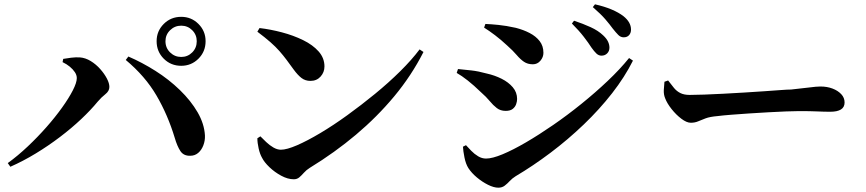

<svg xmlns="http://www.w3.org/2000/svg" viewBox="-20 -834 4015 890"><path d="M820 -529Q772 -529 739 -562Q706 -595 706 -643Q706 -690 739 -723Q772 -756 820 -756Q867 -756 900 -723Q933 -690 933 -643Q933 -595 900 -562Q867 -529 820 -529ZM16 -78Q63 -112 109 -155.5Q155 -199 195.5 -245Q236 -291 267.5 -335Q299 -379 317.5 -415Q336 -451 336 -472Q336 -486 327 -499.5Q318 -513 303.5 -525Q289 -537 270 -546L273 -561Q289 -564 310 -566.5Q331 -569 350 -568Q376 -566 400.5 -551Q425 -536 444.5 -514Q464 -492 475.5 -470Q487 -448 487 -431Q487 -412 468.5 -397.5Q450 -383 433 -363Q401 -324 356.5 -282Q312 -240 258 -199Q204 -158 145.5 -122.5Q87 -87 28 -61ZM862 -112Q831 -111 816 -134Q801 -157 790 -195Q758 -301 705.5 -391Q653 -481 563 -556L575 -572Q638 -545 700.5 -505.5Q763 -466 814 -416.5Q865 -367 896 -313.5Q927 -260 930 -206Q931 -182 922.5 -160Q914 -138 898.5 -125Q883 -112 862 -112ZM820 -570Q850 -570 871 -591Q892 -612 892 -643Q892 -673 871 -694Q850 -715 820 -715Q790 -715 768.5 -694Q747 -673 747 -643Q747 -612 768.5 -591Q790 -570 820 -570Z M1342 -3Q1314 -3 1283.5 -19.5Q1253 -36 1229 -59Q1205 -82 1195 -102Q1185 -119 1179 -145.5Q1173 -172 1173 -193L1187 -202Q1199 -190 1214 -175.5Q1229 -161 1247 -150.5Q1265 -140 1282 -140Q1309 -140 1356.5 -160.5Q1404 -181 1464.5 -217Q1525 -253 1590 -300Q1655 -347 1718.5 -399Q1782 -451 1835.5 -504Q1889 -557 1925 -605L1943 -593Q1887 -483 1807.5 -387.5Q1728 -292 1630 -209.5Q1532 -127 1416 -56Q1400 -46 1389 -33.5Q1378 -21 1367.5 -12Q1357 -3 1342 -3ZM1419 -459Q1395 -459 1377.5 -472.5Q1360 -486 1341 -512Q1323 -537 1308 -557Q1293 -577 1275.5 -597Q1258 -617 1233.5 -638.5Q1209 -660 1173 -687L1183 -704Q1234 -698 1287 -684Q1340 -670 1385 -648Q1430 -626 1457 -595.5Q1484 -565 1484 -526Q1484 -499 1466 -479Q1448 -459 1419 -459Z M2768 -576Q2755 -576 2744.5 -586Q2734 -596 2722 -613Q2708 -635 2686 -663.5Q2664 -692 2631 -725L2641 -738Q2683 -724 2718 -708Q2753 -692 2776 -670Q2792 -655 2798.5 -641Q2805 -627 2805 -613Q2805 -597 2794.5 -586.5Q2784 -576 2768 -576ZM2290 36Q2269 36 2242 22.5Q2215 9 2190.5 -11.5Q2166 -32 2151 -55Q2139 -74 2133 -104Q2127 -134 2126 -154L2140 -161Q2150 -150 2164.5 -135Q2179 -120 2196.5 -109.5Q2214 -99 2233 -99Q2262 -99 2310 -119Q2358 -139 2418 -174Q2478 -209 2544 -254.5Q2610 -300 2675 -352.5Q2740 -405 2797 -459Q2854 -513 2896 -565L2914 -553Q2876 -477 2817.5 -402Q2759 -327 2686 -257Q2613 -187 2532 -126Q2451 -65 2370 -17Q2354 -7 2342.5 5.5Q2331 18 2319 27Q2307 36 2290 36ZM2324 -320Q2300 -320 2283 -333Q2266 -346 2250 -365.5Q2234 -385 2210 -406Q2176 -439 2148 -461Q2120 -483 2097 -496L2103 -514Q2134 -511 2165.5 -507.5Q2197 -504 2237 -493Q2273 -485 2305 -469Q2337 -453 2357 -429.5Q2377 -406 2377 -375Q2377 -364 2372.5 -351Q2368 -338 2356.5 -329Q2345 -320 2324 -320ZM2450 -536Q2426 -536 2409 -547.5Q2392 -559 2375 -579Q2358 -599 2331 -623Q2302 -650 2275 -670.5Q2248 -691 2224 -706L2230 -723Q2255 -722 2290.5 -718.5Q2326 -715 2371 -705Q2406 -696 2435 -681Q2464 -666 2481.5 -643.5Q2499 -621 2499 -589Q2499 -569 2485 -552.5Q2471 -536 2450 -536ZM2871 -661Q2857 -661 2846 -672Q2835 -683 2820 -702Q2807 -720 2786.5 -744Q2766 -768 2728 -801L2738 -814Q2782 -804 2815 -790Q2848 -776 2870 -759Q2905 -731 2905 -697Q2905 -681 2896 -671Q2887 -661 2871 -661Z M3182 -265Q3163 -265 3138.5 -283.5Q3114 -302 3093 -328.5Q3072 -355 3063 -379Q3056 -396 3057 -416.5Q3058 -437 3060 -455L3077 -461Q3092 -441 3104.5 -426Q3117 -411 3134 -402.5Q3151 -394 3177 -394Q3204 -394 3244.5 -395.5Q3285 -397 3333 -399.5Q3381 -402 3429.5 -405Q3478 -408 3522 -411Q3566 -414 3598.5 -416.5Q3631 -419 3647 -419Q3697 -424 3731 -428.5Q3765 -433 3783 -433Q3814 -433 3839 -423.5Q3864 -414 3879.5 -397.5Q3895 -381 3895 -359Q3895 -337 3878 -326.5Q3861 -316 3829 -316Q3800 -316 3768.5 -317.5Q3737 -319 3684 -319Q3661 -319 3623.5 -317.5Q3586 -316 3541 -313.5Q3496 -311 3451 -308Q3406 -305 3368 -302Q3330 -299 3307 -296Q3271 -293 3251 -285.5Q3231 -278 3216 -271.5Q3201 -265 3182 -265Z"/></svg>

Font: Noto Serif HK ExtraLight
Style: Bold
Weight: 700
Version: Version 2.002-H1;hotconv 1.1.0;makeotfexe 2.6.0